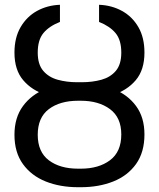

<svg xmlns="http://www.w3.org/2000/svg" viewBox="-20 -780 670 810"><path d="M309.6 -429.2H320.8Q397 -429.2 457.8 -405Q518.6 -380.9 554 -332.8Q589.4 -284.7 589.4 -212.9Q589.4 -137.7 554 -88.1Q518.6 -38.6 457.8 -14.4Q397 9.8 320.8 9.8H309.6Q233.4 9.8 172.9 -14.4Q112.3 -38.6 76.7 -87.9Q41 -137.2 41 -211.4Q41 -283.7 76.7 -332.3Q112.3 -380.9 172.9 -405Q233.4 -429.2 309.6 -429.2ZM320.8 -355H309.6Q232.9 -355 186 -319.6Q139.2 -284.2 139.2 -211.4Q139.2 -139.2 186 -103.8Q232.9 -68.4 309.6 -68.4H320.8Q396.5 -68.4 444.1 -104Q491.7 -139.6 491.7 -212.9Q491.7 -284.2 444.1 -319.6Q396.5 -355 320.8 -355ZM325.2 -433.1Q370.1 -433.1 408 -443.6Q445.8 -454.1 468.8 -481.2Q491.7 -508.3 491.7 -558.1Q491.7 -611.3 467.5 -640.4Q443.4 -669.4 397.9 -687.5V-759.8Q451.2 -757.8 494.6 -733.9Q538.1 -710 563.7 -665.8Q589.4 -621.6 589.4 -558.1Q589.4 -484.9 552.7 -441.7Q516.1 -398.4 455.8 -379.6Q395.5 -360.8 325.2 -360.8H305.2Q234.9 -360.8 174.8 -379.6Q114.7 -398.4 77.9 -441.7Q41 -484.9 41 -558.1Q41 -621.1 66.9 -665.5Q92.8 -710 136.2 -733.9Q179.7 -757.8 232.9 -759.8V-687.5Q187 -669.4 163.1 -640.4Q139.2 -611.3 139.2 -558.1Q139.2 -508.3 162.4 -481.2Q185.5 -454.1 223.4 -443.6Q261.2 -433.1 305.2 -433.1Z"/></svg>

Font: Sahel VF Regular
Style: Regular
Weight: 400
Foundry: Saber Rastikerdar (saber.rastikerdar@gmail.com)
Version: Version 3.4.0